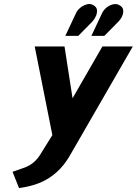

<svg xmlns="http://www.w3.org/2000/svg" viewBox="-20 -937 697 979"><path d="M450 -826Q462 -839 469 -855Q476 -871 474.5 -886Q473 -901 457 -910Q442 -920 423.5 -915Q405 -910 390 -898Q375 -886 368 -871L313 -754H379ZM583 -826Q596 -839 603 -855Q610 -871 608 -886Q606 -901 590 -910Q575 -919 557 -915Q539 -911 524 -899Q509 -887 501 -871L446 -754H512ZM502 -700 350 -436 309 -700H157L247 -248L194 -163Q174 -128 152.5 -110Q131 -92 105.5 -82.5Q80 -73 44 -61L77 22Q121 16 158.5 4Q196 -8 228.5 -28.5Q261 -49 289 -79Q317 -109 341 -152L657 -700Z"/></svg>

Font: Advent Pro ExtraBold
Style: Italic
Weight: 800
Italic angle: -12°
Version: Version 3.000